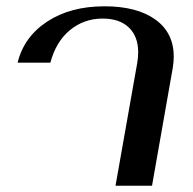

<svg xmlns="http://www.w3.org/2000/svg" viewBox="-20 -590 612 610"><path d="M416 -390Q419 -408 419 -424Q419 -474 389.5 -502.5Q360 -531 306 -531Q247 -531 202.5 -494.5Q158 -458 140 -391H36Q56 -473 130 -521.5Q204 -570 312 -570Q415 -570 473.5 -528Q532 -486 532 -410Q532 -393 529 -375L463 0H347Z"/></svg>

Font: Fahkwang Medium
Style: Italic
Weight: 500
Italic angle: -10°
Version: Version 1.000; ttfautohint (v1.6)